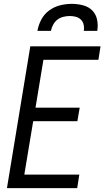

<svg xmlns="http://www.w3.org/2000/svg" viewBox="-20 -975 541 995"><path d="M16 0 137 -735H501L490 -665H205L164 -417H393L381 -347H152L106 -70H391L380 0ZM174 -815Q179 -845 194 -873.5Q209 -902 235 -921Q261 -940 291.5 -947.5Q322 -955 352 -955Q382 -955 410.5 -947.5Q439 -940 458 -921Q477 -902 483 -873.5Q489 -845 484 -815H414Q417 -831 413.5 -847Q410 -863 399 -873.5Q388 -884 373 -888Q358 -892 342 -892Q326 -892 309 -888Q292 -884 278 -873.5Q264 -863 255.5 -847Q247 -831 244 -815Z"/></svg>

Font: Iosevka
Style: Italic
Weight: 400
Italic angle: -9°
Monospace: yes
Designer: Belleve Invis
Foundry: Belleve Invis
Version: Version 32.5.0; ttfautohint (v1.8.4)